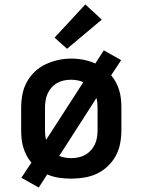

<svg xmlns="http://www.w3.org/2000/svg" viewBox="-20 -794 640 862"><path d="M154 48 76 4 121 -64Q108 -79 99 -96.5Q90 -114 84.5 -132.5Q79 -151 77 -170.5Q75 -190 75 -210V-310Q75 -340 80.5 -369.5Q86 -399 100 -425Q114 -451 136 -472Q158 -493 185 -505.5Q212 -518 241 -524.5Q270 -531 300 -531Q328 -531 355.5 -525.5Q383 -520 408 -509L446 -568L524 -524L479 -456Q492 -441 501 -423.5Q510 -406 515.5 -387.5Q521 -369 523 -349.5Q525 -330 525 -310V-210Q525 -180 519.5 -150.5Q514 -121 500 -95Q486 -69 464 -48Q442 -27 415.5 -14.5Q389 -2 359.5 3Q330 8 300 8Q272 8 244.5 4Q217 0 192 -11ZM187 -166 354 -425Q341 -431 327 -433.5Q313 -436 298 -436Q282 -436 266 -432.5Q250 -429 236 -421Q222 -413 211 -400.5Q200 -388 193.5 -373Q187 -358 184.5 -342Q182 -326 182 -310V-210Q182 -199 183 -188Q184 -177 187 -166ZM300 -84Q316 -84 332.5 -87.5Q349 -91 363 -99Q377 -107 388 -119Q399 -131 406 -146Q413 -161 415.5 -177.5Q418 -194 418 -210V-310Q418 -321 417 -332Q416 -343 413 -354L246 -94Q258 -89 272 -86.5Q286 -84 300 -84ZM281 -575 225 -625 363 -774 437 -706Z"/></svg>

Font: Zed Mono Semibold Extended
Style: Regular
Weight: 600
Width: 7
Monospace: yes
Designer: Belleve Invis
Foundry: Belleve Invis
Version: Version 1.0.0; ttfautohint (v1.8.4)